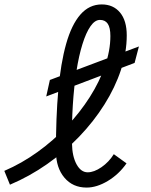

<svg xmlns="http://www.w3.org/2000/svg" viewBox="-62 -834 682 868"><path d="M566 -624 546.5 -549.5 147 -398 163.5 -472.5ZM329.5 14Q267 14 229.2 -30.8Q191.5 -75.5 191 -148Q190.5 -302.5 201.5 -425.5Q212.5 -548.5 237 -635.5Q261.5 -722.5 301.5 -768.2Q341.5 -814 398 -814Q450 -814 480.5 -777.5Q511 -741 511 -674Q511 -597.5 484.8 -518Q458.5 -438.5 410.2 -361.8Q362 -285 296 -216.2Q230 -147.5 150.8 -92Q71.5 -36.5 -17 1L-42.5 -61.5Q36.5 -95.5 108.2 -147.2Q180 -199 239.8 -262.2Q299.5 -325.5 343.8 -395Q388 -464.5 412.5 -535.2Q437 -606 437 -671Q437 -709 425.2 -726.5Q413.5 -744 390 -744Q367 -744 347 -715.2Q327 -686.5 310.8 -634.5Q294.5 -582.5 283.5 -512.2Q272.5 -442 267.2 -358.8Q262 -275.5 263.5 -184Q264.5 -127 284.2 -91Q304 -55 334.5 -55Q363 -55 396.8 -78.2Q430.5 -101.5 452.5 -137L510 -95.5Q475.5 -46 425.5 -16Q375.5 14 329.5 14Z"/></svg>

Font: Victor Mono Thin
Style: Italic
Weight: 100
Italic angle: -12°
Monospace: yes
Designer: Rune Bjørnerås
Version: Version 1.561;gftools[0.9.30]